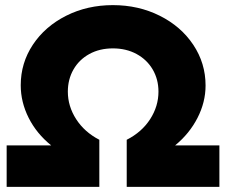

<svg xmlns="http://www.w3.org/2000/svg" viewBox="-20 -730 883 750"><path d="M599 -372Q599 -420 576.5 -458.5Q554 -497 513.5 -519Q473 -541 421 -541Q369 -541 329 -519Q289 -497 267 -458.5Q245 -420 245 -372Q245 -315 277.5 -264.5Q310 -214 368 -184V0H6V-162H180Q123 -208 92 -269.5Q61 -331 61 -397Q61 -484 108.5 -555.5Q156 -627 238.5 -668.5Q321 -710 421 -710Q521 -710 604 -668.5Q687 -627 735 -555Q783 -483 783 -396Q783 -331 751.5 -269.5Q720 -208 664 -162H837V0H475V-184Q534 -214 566.5 -264.5Q599 -315 599 -372Z"/></svg>

Font: #9Slide03 Montserrat ExtraBold
Style: Regular
Weight: 800
Designer: Julieta Ulanovsky
Foundry: Julieta Ulanovsky
Version: Version 6.001